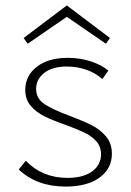

<svg xmlns="http://www.w3.org/2000/svg" viewBox="-20 -681 483 707"><path d="M82 -520 67 -541 226 -661 385 -541 370 -520 226 -619ZM238 -254Q288 -235 318.5 -219.5Q349 -204 370.5 -178.5Q392 -153 392 -115Q392 -60 346.5 -27Q301 6 222 6Q115 6 49 -57L75 -89Q136 -26 228 -26Q287 -26 319.5 -50Q352 -74 352 -113Q352 -142 334 -161.5Q316 -181 289.5 -193.5Q263 -206 219 -222Q171 -239 142 -253.5Q113 -268 93 -291.5Q73 -315 73 -350Q73 -402 115.5 -435Q158 -468 229 -468Q275 -468 314.5 -455Q354 -442 379 -421L357 -390Q332 -412 298.5 -424Q265 -436 226 -436Q173 -436 143 -412.5Q113 -389 113 -354Q113 -318 144 -297.5Q175 -277 238 -254Z"/></svg>

Font: Ysabeau SC Light
Style: Regular
Weight: 300
Designer: Christian Thalmann (Catharsis Fonts)
Version: Version 0.003